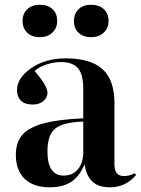

<svg xmlns="http://www.w3.org/2000/svg" viewBox="-20 -776 594 810"><path d="M363.8 -619.1Q331.1 -619.1 311.5 -637.7Q292 -656.2 292 -688Q292 -718.3 311.5 -737.1Q331.1 -755.9 363.8 -755.9Q397.9 -755.9 418 -737.3Q438 -718.8 438 -688Q438 -657.2 417.5 -638.2Q397 -619.1 363.8 -619.1ZM147.9 -619.1Q114.7 -619.1 95 -637.9Q75.2 -656.7 75.2 -688Q75.2 -718.3 95 -737.1Q114.7 -755.9 147.9 -755.9Q182.1 -755.9 201.7 -737.5Q221.2 -719.2 221.2 -688Q221.2 -657.2 200.9 -638.2Q180.7 -619.1 147.9 -619.1ZM189 14.2Q121.6 14.2 84.2 -21.5Q46.9 -57.1 46.9 -122.1Q46.9 -174.8 73.5 -206.3Q100.1 -237.8 161.9 -254.9Q223.6 -272 331.1 -276.9V-402.8Q331.1 -462.4 308.8 -488.3Q286.6 -514.2 236.8 -514.2Q206.1 -514.2 174.3 -503.4Q142.6 -492.7 126 -476.1Q180.2 -414.6 180.2 -384.8Q180.2 -364.3 163.1 -349.6Q146 -335 117.2 -335Q85 -335 68.4 -351.3Q51.8 -367.7 51.8 -396Q51.8 -446.8 111.3 -488.3Q170.9 -529.8 257.8 -529.8Q360.4 -529.8 411.6 -484.9Q462.9 -439.9 462.9 -339.8V-82Q462.9 -33.2 502.9 -33.2Q524.4 -33.2 548.8 -44.9L554.2 -38.1Q510.7 14.2 443.8 14.2Q395 14.2 369.4 -10.3Q343.8 -34.7 336.9 -83Q314.9 -30.8 279.8 -8.3Q244.6 14.2 189 14.2ZM249 -35.2Q286.1 -35.2 308.6 -61.8Q331.1 -88.4 331.1 -131.8V-263.2Q246.1 -260.3 213.1 -233.6Q180.2 -207 180.2 -137.2Q180.2 -35.2 249 -35.2Z"/></svg>

Font: Display Semibold
Style: Regular
Weight: 600
Designer: Latin by Veronika Burian and Jose Scaglione. Greek by Irene Vlachou. Cyrillic by Vera Evstafieva.
Foundry: TypeTogether
Version: Version 3.002